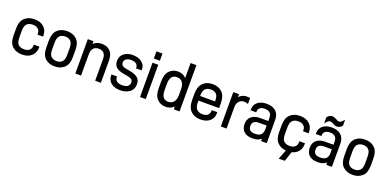

<svg xmlns="http://www.w3.org/2000/svg" viewBox="-5 -1653 5586 2767"><g transform="rotate(20 2788.5 -270.0)"><path d="M106 -36.1Q48.8 -88.9 48.8 -202.1V-306.2Q48.8 -418.5 106 -471.2Q161.6 -523.9 255.9 -523.9Q348.1 -523.9 399.9 -475.1Q454.1 -426.8 454.1 -345.2V-330.1H368.2V-345.2Q368.2 -392.6 338.9 -416Q310.1 -441.9 258.8 -441.9Q199.7 -441.9 168.9 -411.1Q137.2 -380.9 137.2 -301.8V-206.1Q137.2 -127 168 -96.2Q200.7 -64.9 257.8 -64.9Q310.1 -64.9 338.9 -90.8Q368.2 -114.3 368.2 -162.1V-176.8H454.1V-163.1Q454.1 -81.5 399.9 -33.2Q346.2 16.1 256.8 16.1Q161.1 16.1 106 -36.1Z M607.9 -36.1Q551.8 -89.4 551.8 -202.1V-306.2Q551.8 -418 607.9 -471.2Q663.6 -523.9 756.8 -523.9Q847.2 -523.9 902.8 -471.2Q959 -419.4 959 -306.2V-202.1Q959 -88.9 902.8 -37.1Q846.7 16.1 756.8 16.1Q663.1 16.1 607.9 -36.1ZM839.8 -96.2Q871.1 -126 871.1 -206.1V-301.8Q871.1 -381.3 839.8 -411.1Q810.5 -441.9 756.8 -441.9Q701.7 -441.9 670.9 -411.1Q640.1 -381.8 640.1 -301.8V-206.1Q640.1 -125.5 670.9 -96.2Q702.1 -64.9 756.8 -64.9Q810.1 -64.9 839.8 -96.2Z M1159.7 -517.1V-474.1Q1176.3 -492.2 1202.6 -504.9Q1239.3 -522.9 1286.6 -522.9Q1373 -522.9 1418.9 -472.2Q1464.8 -422.9 1464.8 -333V9.8H1377V-323.2Q1377 -382.3 1348.6 -412.1Q1320.3 -441.9 1270 -441.9Q1219.2 -441.9 1190.9 -412.1Q1160.6 -380.4 1160.6 -323.2V9.8H1072.8V-517.1Z M1620.6 -25.9Q1566.9 -68.8 1566.9 -142.1V-155.8H1652.8V-143.1Q1652.8 -106 1681.6 -84Q1711.4 -62 1762.7 -62Q1816.9 -62 1846.7 -83Q1875 -104 1875 -141.1Q1875 -174.8 1856 -189Q1837.4 -204.6 1787.6 -213.9L1724.6 -225.1Q1647.9 -238.8 1611.8 -272Q1574.7 -304.7 1574.7 -369.1Q1574.7 -439.9 1627.9 -481.9Q1679.7 -523.9 1760.7 -523.9Q1849.1 -523.9 1900.9 -482.9Q1954.6 -442.9 1954.6 -375V-358.9H1868.7V-372.1Q1868.7 -405.8 1841.8 -426.8Q1813 -448.2 1762.7 -448.2Q1712.9 -448.2 1687 -426.8Q1660.6 -407.7 1660.6 -372.1Q1660.6 -342.8 1678.7 -328.1Q1696.8 -311.5 1740.7 -304.2L1806.6 -292Q1884.8 -276.9 1921.9 -244.1Q1960.9 -209.5 1960.9 -145Q1960.9 -67.9 1904.8 -25.9Q1848.6 16.1 1759.8 16.1Q1673.8 16.1 1620.6 -25.9Z M2154.8 -689.9V-580.1H2062.5V-689.9ZM2152.8 -517.1V9.8H2064.9V-517.1Z M2582.5 -700.2H2671.4V9.8H2582.5V-35.2Q2564 -15.1 2542.5 -3.9Q2508.8 16.1 2455.6 16.1Q2377 16.1 2325.7 -38.1Q2274.4 -90.8 2274.4 -202.1V-306.2Q2274.4 -417.5 2325.7 -470.2Q2376.5 -523.9 2456.5 -523.9Q2536.1 -523.9 2582.5 -469.2ZM2552.7 -103Q2582.5 -141.6 2582.5 -207V-295.9Q2582.5 -363.3 2553.7 -403.8Q2524.4 -441.9 2469.7 -441.9Q2363.8 -441.9 2363.8 -301.8V-206.1Q2363.8 -64.9 2465.8 -64.9Q2523.4 -64.9 2552.7 -103Z M2873.5 -210Q2873.5 -128.9 2905.3 -97.2Q2937.5 -64.9 2995.1 -64.9Q3046.4 -64.9 3073.2 -88.9Q3100.1 -111.3 3100.1 -152.8V-166H3186.5V-150.9Q3186.5 -75.2 3133.3 -28.8Q3080.1 16.1 2990.2 16.1Q2897.5 16.1 2841.3 -40Q2785.2 -96.2 2785.2 -211.9V-299.8Q2785.2 -413.1 2841.3 -469.2Q2896 -523.9 2988.3 -523.9Q3079.1 -523.9 3135.3 -469.2Q3190.4 -414.1 3190.4 -299.8V-230H2873.5ZM2904.3 -411.1Q2873.5 -381.8 2873.5 -301.8V-300.8H3102.5V-309.1Q3102.5 -384.3 3072.3 -413.1Q3042 -441.9 2988.3 -441.9Q2935.1 -441.9 2904.3 -411.1Z M3514.2 -523.9Q3541 -523.9 3561 -519V-428.2Q3533.7 -440.9 3499 -440.9Q3452.1 -440.9 3422.4 -408.2Q3392.1 -375 3392.1 -320.8V9.8H3304.2V-517.1H3391.1V-471.2Q3410.2 -493.2 3432.1 -503.9Q3465.8 -523.9 3514.2 -523.9Z M3957 -478Q4008.3 -433.6 4008.3 -345.2V9.8H3921.4V-27.8Q3900.9 -8.8 3877.9 1Q3840.8 16.1 3791 16.1Q3708 16.1 3660.2 -23.9Q3613.3 -66.4 3613.3 -143.1Q3613.3 -215.3 3661.1 -256.8Q3710.4 -297.9 3793 -297.9H3920.4V-346.2Q3920.4 -396 3893.1 -421.9Q3866.7 -446.8 3814.9 -446.8Q3765.6 -446.8 3740.2 -425.8Q3714.4 -405.3 3714.4 -369.1V-356H3627.9V-371.1Q3627.9 -441.4 3679.2 -482.9Q3730 -523.9 3814 -523.9Q3907.7 -523.9 3957 -478ZM3892.1 -86.9Q3920.4 -113.8 3920.4 -171.9V-228H3803.2Q3751.5 -228 3726.3 -207.5Q3701.2 -187 3701.2 -144Q3701.2 -100.6 3725.8 -79.8Q3750.5 -59.1 3802.2 -59.1Q3865.7 -59.1 3892.1 -86.9Z M4440.9 -345.2Q4440.9 -392.6 4411.6 -416Q4382.8 -441.9 4331.5 -441.9Q4272.5 -441.9 4241.7 -411.1Q4210 -380.9 4210 -301.8V-206.1Q4210 -127 4240.7 -96.2Q4273.4 -64.9 4330.6 -64.9Q4382.8 -64.9 4411.6 -90.8Q4440.9 -114.3 4440.9 -162.1V-176.8H4526.9V-163.1Q4526.9 -95.7 4488.8 -48.8Q4450.7 -4.9 4389.6 9.8L4339.8 160.2H4246.6L4303.7 15.1Q4224.1 9.3 4174.8 -40Q4121.6 -93.3 4121.6 -202.1V-306.2Q4121.6 -418.5 4178.7 -471.2Q4234.4 -523.9 4328.6 -523.9Q4420.9 -523.9 4472.7 -475.1Q4526.9 -426.8 4526.9 -345.2V-330.1H4440.9Z M4687.5 -633.8Q4707 -657.7 4725.6 -668Q4743.7 -678.2 4766.6 -678.2Q4784.2 -678.2 4799.8 -671.9Q4803.7 -670.4 4831.5 -657.2Q4839.8 -651.4 4856.4 -643.1Q4870.1 -639.2 4878.9 -639.2Q4895 -639.2 4904.8 -646Q4919.9 -654.8 4954.6 -693.8V-603Q4917.5 -560.1 4875.5 -560.1Q4856.4 -560.1 4841.8 -565.9Q4828.1 -570.3 4808.6 -583Q4808.1 -583 4805.9 -584Q4803.7 -585 4801.3 -586.2Q4798.8 -587.4 4796.9 -588.9Q4780.8 -595.7 4778.8 -596.2Q4771 -598.1 4764.6 -598.1Q4748.5 -598.1 4736.8 -590.8Q4718.8 -579.1 4687.5 -542ZM4956.5 -478Q5007.8 -433.6 5007.8 -345.2V9.8H4920.9V-27.8Q4900.4 -8.8 4877.4 1Q4840.3 16.1 4790.5 16.1Q4707.5 16.1 4659.7 -23.9Q4612.8 -66.4 4612.8 -143.1Q4612.8 -215.3 4660.6 -256.8Q4710 -297.9 4792.5 -297.9H4919.9V-346.2Q4919.9 -396 4892.6 -421.9Q4866.2 -446.8 4814.5 -446.8Q4765.1 -446.8 4739.7 -425.8Q4713.9 -405.3 4713.9 -369.1V-356H4627.4V-371.1Q4627.4 -441.4 4678.7 -482.9Q4729.5 -523.9 4813.5 -523.9Q4907.2 -523.9 4956.5 -478ZM4891.6 -86.9Q4919.9 -113.8 4919.9 -171.9V-228H4802.7Q4751 -228 4725.8 -207.5Q4700.7 -187 4700.7 -144Q4700.7 -100.6 4725.3 -79.8Q4750 -59.1 4801.8 -59.1Q4865.2 -59.1 4891.6 -86.9Z M5177.2 -36.1Q5121.1 -89.4 5121.1 -202.1V-306.2Q5121.1 -418 5177.2 -471.2Q5232.9 -523.9 5326.2 -523.9Q5416.5 -523.9 5472.2 -471.2Q5528.3 -419.4 5528.3 -306.2V-202.1Q5528.3 -88.9 5472.2 -37.1Q5416 16.1 5326.2 16.1Q5232.4 16.1 5177.2 -36.1ZM5409.2 -96.2Q5440.4 -126 5440.4 -206.1V-301.8Q5440.4 -381.3 5409.2 -411.1Q5379.9 -441.9 5326.2 -441.9Q5271 -441.9 5240.2 -411.1Q5209.5 -381.8 5209.5 -301.8V-206.1Q5209.5 -125.5 5240.2 -96.2Q5271.5 -64.9 5326.2 -64.9Q5379.4 -64.9 5409.2 -96.2Z"/></g></svg>

Font: D-DIN-PRO Medium
Style: Regular
Weight: 500
Designer: datto
Foundry: CyberFei
Version: Version 1.000;hotconv 1.0.109;makeotfexe 2.5.65596